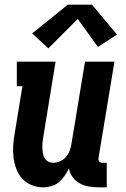

<svg xmlns="http://www.w3.org/2000/svg" viewBox="-20 -794 540 822"><path d="M165 8Q139 8 115.5 -1.5Q92 -11 75.5 -29Q59 -47 50 -70.5Q41 -94 38 -119Q35 -144 36.5 -170.5Q38 -197 43 -223L76 -425H52V-530H218L165 -206Q163 -195 162 -183Q161 -171 161.5 -159.5Q162 -148 164 -137Q166 -126 171.5 -116.5Q177 -107 187 -102Q197 -97 208 -97Q223 -97 238 -104Q253 -111 263 -123Q273 -135 278.5 -149.5Q284 -164 286 -179L344 -530H470L402 -119Q401 -114 401.5 -110Q402 -106 404.5 -103Q407 -100 411 -98.5Q415 -97 420 -97H437V8H402Q381 8 360 4.5Q339 1 321 -9Q303 -19 291 -35.5Q279 -52 275 -73Q267 -56 256.5 -41Q246 -26 232 -14Q218 -2 200.5 3Q183 8 165 8ZM187 -587 118 -651 270 -774H374L481 -646L399 -593L313 -713Z"/></svg>

Font: Iosevka Slab Extrabold
Style: Italic
Weight: 800
Italic angle: -9°
Monospace: yes
Designer: Belleve Invis
Foundry: Belleve Invis
Version: Version 11.1.0; ttfautohint (v1.8.3)